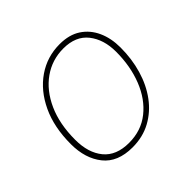

<svg xmlns="http://www.w3.org/2000/svg" viewBox="-139 -686 844 844"><g transform="rotate(-45 282.5 -264.0)"><path d="M237 10Q145 10 100 -46.5Q55 -103 55 -192Q55 -297 91.5 -374.5Q128 -452 190.5 -495Q253 -538 331 -538Q390 -538 429.5 -512Q469 -486 489.5 -441Q510 -396 510 -338Q510 -267 491.5 -204Q473 -141 437.5 -93Q402 -45 351.5 -17.5Q301 10 237 10ZM240 -15Q316 -15 370.5 -58.5Q425 -102 454 -175.5Q483 -249 483 -339Q483 -415 444.5 -464Q406 -513 329 -513Q259 -513 203 -473.5Q147 -434 114.5 -362Q82 -290 82 -192Q82 -111 121.5 -63Q161 -15 240 -15Z"/></g></svg>

Font: Noto Sans Thin
Style: Italic
Weight: 100
Italic angle: -12°
Designer: Monotype Design Team
Foundry: Monotype Imaging Inc.
Version: Version 2.013; ttfautohint (v1.8.4.7-5d5b)